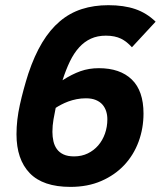

<svg xmlns="http://www.w3.org/2000/svg" viewBox="-20 -710 623 744"><path d="M252.9 14.2Q146.5 14.2 95.2 -39.1Q43.9 -92.3 43.9 -189.9Q43.9 -245.1 57.1 -304.4Q70.3 -363.8 89.8 -424.8Q113.3 -495.1 143.6 -545.2Q173.8 -595.2 211.9 -627.4Q250 -659.7 296.9 -674.8Q343.8 -689.9 399.9 -689.9Q460 -689.9 504.2 -674.8Q548.3 -659.7 583 -626L491.2 -526.9Q481.4 -537.6 471.2 -545.9Q460.9 -554.2 449 -560.1Q437 -565.9 422.6 -568.8Q408.2 -571.8 390.1 -571.8Q357.9 -571.8 332.5 -560.3Q307.1 -548.8 286.9 -526.6Q266.6 -504.4 251 -472.2Q235.4 -439.9 222.2 -398.9Q258.8 -422.4 291.7 -434.1Q324.7 -445.8 362.8 -445.8Q445.3 -445.8 490.7 -401.9Q536.1 -357.9 536.1 -270Q536.1 -212.9 517.1 -161.1Q498 -109.4 461.7 -70.6Q425.3 -31.7 372.8 -8.8Q320.3 14.2 252.9 14.2ZM267.1 -104Q296.4 -104 320.1 -115.5Q343.8 -127 360.6 -146.5Q377.4 -166 386.7 -192.1Q396 -218.3 396 -248Q396 -264.2 391.4 -278.8Q386.7 -293.5 377 -304.7Q367.2 -315.9 351.3 -322.5Q335.4 -329.1 313 -329.1Q294.4 -329.1 277.1 -325.7Q259.8 -322.3 244.6 -316.7Q229.5 -311 217 -304.4Q204.6 -297.9 195.8 -292Q191.4 -271.5 187.3 -247.3Q183.1 -223.1 183.1 -199.2Q183.1 -180.2 187 -162.8Q190.9 -145.5 200.4 -132.3Q210 -119.1 226.1 -111.6Q242.2 -104 267.1 -104Z"/></svg>

Font: Lorenzo Sans
Style: Bold Italic
Weight: 700
Italic angle: -12°
Foundry: Intel Corporation
Version: Version 1.00; ttfautohint (v1.5)